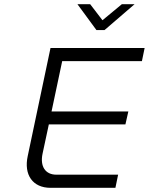

<svg xmlns="http://www.w3.org/2000/svg" viewBox="-20 -900 713 920"><path d="M222 -670 113 -153C93 -62 137 0 222 0H533L546 -63H250C197 -63 171 -103 184 -164L214 -304H581L595 -366H227L278 -607H660L673 -670ZM351 -880 442 -756H481L625 -880H564L471 -803L412 -880Z"/></svg>

Font: LT Wave Mono Light
Style: Italic
Weight: 300
Designer: Daniel Lyons
Version: Version 2.5 (Glyphs App)